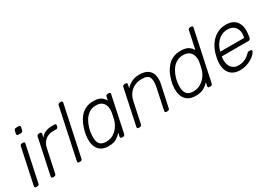

<svg xmlns="http://www.w3.org/2000/svg" viewBox="-1 -1459 3083 2219"><g transform="rotate(-30 1540.5 -350.0)"><path d="M41 0Q31 0 26 -6Q21 -12 23 -22L124 -498Q126 -508 133.5 -514Q141 -520 151 -520H168Q178 -520 182.5 -514Q187 -508 185 -498L84 -22Q82 -12 75 -6Q68 0 58 0ZM163 -627Q153 -627 148.5 -633Q144 -639 145 -649L154 -687Q156 -697 163 -703.5Q170 -710 180 -710H218Q228 -710 233.5 -703.5Q239 -697 237 -687L228 -649Q227 -639 219 -633Q211 -627 201 -627Z M265 0Q255 0 250 -6Q245 -12 247 -22L348 -497Q350 -507 357.5 -513.5Q365 -520 375 -520H391Q401 -520 406 -513.5Q411 -507 409 -497L399 -451Q422 -486 461 -503Q500 -520 550 -520H587Q597 -520 601.5 -514Q606 -508 604 -498L601 -484Q599 -474 592 -468Q585 -462 575 -462H532Q472 -462 429.5 -427Q387 -392 374 -332L308 -22Q306 -12 298.5 -6Q291 0 281 0Z M615 0Q605 0 600 -6Q595 -12 597 -22L739 -688Q741 -698 748 -704Q755 -710 765 -710H782Q792 -710 797 -704Q802 -698 800 -688L658 -22Q656 -12 649 -6Q642 0 632 0Z M1006 10Q948 10 912 -11Q876 -32 858 -67Q840 -102 836.5 -145Q833 -188 840 -232Q842 -247 845 -260Q848 -273 852 -288Q863 -332 882 -374.5Q901 -417 931 -452.5Q961 -488 1005 -509Q1049 -530 1109 -530Q1175 -530 1208 -507Q1241 -484 1258 -451L1268 -498Q1270 -508 1277 -514Q1284 -520 1294 -520H1311Q1321 -520 1326 -514Q1331 -508 1329 -498L1228 -22Q1226 -12 1219 -6Q1212 0 1202 0H1185Q1175 0 1170 -6Q1165 -12 1167 -22L1177 -69Q1146 -35 1109 -12.5Q1072 10 1006 10ZM1006 -48Q1063 -48 1105 -75Q1147 -102 1173.5 -142.5Q1200 -183 1210 -224Q1214 -239 1219 -263Q1224 -287 1227 -302Q1235 -342 1228 -381Q1221 -420 1193 -446Q1165 -472 1109 -472Q1055 -472 1016.5 -446Q978 -420 953 -378Q928 -336 914 -288Q910 -273 907 -260Q904 -247 902 -232Q895 -184 898.5 -142Q902 -100 927 -74Q952 -48 1006 -48Z M1409 0Q1399 0 1394 -6Q1389 -12 1391 -22L1492 -498Q1494 -508 1501.5 -514Q1509 -520 1519 -520H1536Q1546 -520 1550.5 -514Q1555 -508 1553 -498L1543 -451Q1574 -486 1618 -508Q1662 -530 1719 -530Q1795 -530 1835.5 -500.5Q1876 -471 1887 -420.5Q1898 -370 1884 -306L1823 -22Q1821 -12 1814 -6Q1807 0 1797 0H1780Q1770 0 1765 -6Q1760 -12 1762 -22L1821 -301Q1839 -386 1820 -429Q1801 -472 1719 -472Q1640 -472 1584 -426.5Q1528 -381 1511 -301L1452 -22Q1450 -12 1443 -6Q1436 0 1426 0Z M2169 10Q2111 10 2074 -11Q2037 -32 2018.5 -67Q2000 -102 1995.5 -145Q1991 -188 1998 -232Q2000 -247 2003 -260Q2006 -273 2010 -288Q2021 -332 2041 -374.5Q2061 -417 2092 -452.5Q2123 -488 2167.5 -509Q2212 -530 2272 -530Q2338 -530 2373.5 -507Q2409 -484 2426 -451L2477 -688Q2479 -698 2486 -704Q2493 -710 2503 -710H2520Q2530 -710 2535 -704Q2540 -698 2538 -688L2396 -22Q2394 -12 2387 -6Q2380 0 2370 0H2353Q2343 0 2338 -6Q2333 -12 2335 -22L2345 -69Q2314 -35 2274.5 -12.5Q2235 10 2169 10ZM2169 -48Q2226 -48 2269.5 -75Q2313 -102 2340.5 -142.5Q2368 -183 2378 -224Q2382 -239 2387 -263Q2392 -287 2395 -302Q2403 -342 2394.5 -381Q2386 -420 2357 -446Q2328 -472 2272 -472Q2218 -472 2178 -446Q2138 -420 2112 -378Q2086 -336 2072 -288Q2068 -273 2065 -260Q2062 -247 2060 -232Q2053 -184 2058 -142Q2063 -100 2089 -74Q2115 -48 2169 -48Z M2760 10Q2696 10 2654.5 -19Q2613 -48 2597 -100Q2581 -152 2590 -220Q2592 -235 2597.5 -260Q2603 -285 2607 -300Q2627 -368 2665 -420Q2703 -472 2756.5 -501Q2810 -530 2875 -530Q2945 -530 2987 -499Q3029 -468 3043 -410Q3057 -352 3041 -272L3038 -257Q3036 -247 3028 -241Q3020 -235 3010 -235H2654Q2654 -235 2653.5 -231Q2653 -227 2652 -225Q2645 -180 2655 -139.5Q2665 -99 2694.5 -73.5Q2724 -48 2772 -48Q2815 -48 2846.5 -61Q2878 -74 2898 -89.5Q2918 -105 2925 -113Q2937 -126 2942.5 -128.5Q2948 -131 2959 -131H2975Q2984 -131 2989 -125.5Q2994 -120 2992 -111Q2988 -97 2969.5 -76.5Q2951 -56 2919.5 -36Q2888 -16 2847.5 -3Q2807 10 2760 10ZM2666 -291H2984L2985 -295Q2998 -345 2987 -385Q2976 -425 2944.5 -448.5Q2913 -472 2863 -472Q2813 -472 2773.5 -448.5Q2734 -425 2707 -385Q2680 -345 2667 -295Z"/></g></svg>

Font: Rubik Light
Style: Italic
Weight: 300
Italic angle: -12°
Designer: Hubert and Fischer
Foundry: Hubert and Fischer
Version: Version 2.300;gftools[0.9.30]